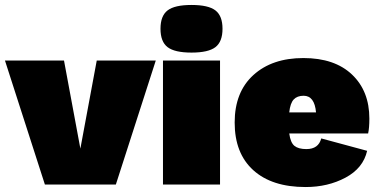

<svg xmlns="http://www.w3.org/2000/svg" viewBox="-30 -744 1526 774"><path d="M360 -500H598L437 0H151L-10 -500H228L294 -145Z M838.5 -554Q810 -532 742 -532Q674 -532 645.5 -554Q617 -576 617 -628Q617 -680 645.5 -702Q674 -724 742 -724Q810 -724 838.5 -702Q867 -680 867 -628Q867 -576 838.5 -554ZM857 -500V0H627V-500Z M1459 -266Q1459 -228 1454 -206H1136Q1141 -169 1157 -156Q1173 -143 1205 -143Q1254 -143 1265 -186L1450 -136Q1434 -66 1363 -28Q1292 10 1202 10Q1066 10 991 -58Q916 -126 916 -250Q916 -373 991.5 -441.5Q1067 -510 1193 -510Q1319 -510 1389 -443.5Q1459 -377 1459 -266ZM1194 -358Q1168 -358 1154 -343Q1140 -328 1136 -291H1244Q1238 -358 1194 -358Z"/></svg>

Font: Elaine Sans Black
Style: Regular
Weight: 900
Designer: Wei Huang
Foundry: Wei Huang
Version: Version 2.001;December 24, 2019;FontCreator 12.0.0.2547 64-b